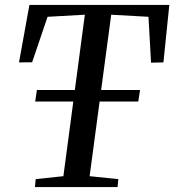

<svg xmlns="http://www.w3.org/2000/svg" viewBox="-20 -763 710 783"><path d="M122.5 0 125.5 -32.5 238.5 -44.5 326 -703 174 -694.5 111 -509 57.5 -508.5 100 -743H670.5L646.5 -508.5L596 -507.5L585.5 -694.5L433.5 -703L345.5 -44.5L462.5 -32.5L459.5 0ZM123.5 -349 130.5 -396H551L544 -349Z"/></svg>

Font: Merriweather 72pt
Style: Italic
Weight: 400
Italic angle: -7.8°
Version: Version 2.101